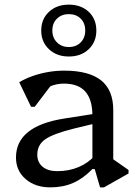

<svg xmlns="http://www.w3.org/2000/svg" viewBox="-20 -797 597 829"><path d="M412 12 389 -67H379V-297Q379 -367 348.5 -401.5Q318 -436 256 -436Q224 -436 194.5 -423.5Q165 -411 146 -389L152 -469H231L130 -336H114L63 -442Q90 -458 121.5 -469Q153 -480 187.5 -486Q222 -492 257 -492Q364 -492 416.5 -450Q469 -408 469 -322V-81L428 -138L535 -63V-48L429 12ZM197 12Q132 12 90.5 -24Q49 -60 49 -117Q49 -252 256 -285L416 -310V-270L300 -242Q211 -220 176 -196Q141 -172 141 -129Q141 -96 164 -77Q187 -58 227 -58Q329 -58 394 -129V-67H379Q339 -26 295.5 -7Q252 12 197 12ZM277 -553Q225 -553 191.5 -584.5Q158 -616 158 -665Q158 -715 191.5 -746Q225 -777 277 -777Q330 -777 363 -746Q396 -715 396 -665Q396 -616 363 -584.5Q330 -553 277 -553ZM277 -594Q309 -594 328.5 -614Q348 -634 348 -665Q348 -697 328.5 -716.5Q309 -736 277 -736Q246 -736 226 -716.5Q206 -697 206 -665Q206 -634 226 -614Q246 -594 277 -594Z"/></svg>

Font: Platypi Light
Style: Regular
Weight: 300
Designer: David Sargent
Foundry: Bolt Cutter Type
Version: Version 1.200